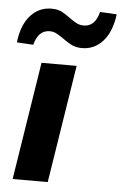

<svg xmlns="http://www.w3.org/2000/svg" viewBox="-64 -784 523 823"><g transform="rotate(5 197.0 -373.0)"><path d="M0 0ZM22 0 102 -507H253L173 0ZM60 -581 -11 -585Q-2 -661 34.5 -701.5Q71 -742 125 -742Q153 -742 171.5 -731.5Q190 -721 206 -709Q221 -698 235.5 -690Q250 -682 268 -682Q317 -682 333 -746L405 -742Q395 -666 358.5 -625.5Q322 -585 269 -585Q241 -585 221 -596Q201 -607 185 -619Q171 -629 156.5 -637Q142 -645 126 -645Q76 -645 60 -581Z"/></g></svg>

Font: Winston
Style: Bold Italic
Weight: 700
Italic angle: -9°
Designer: Original fonts by Vernon Adams / Changes by Cristiano Sobral
Foundry: Original fonts by Vernon Adams / Changes by Cristiano Sobral
Version: Version 2.503;July 17, 2020;FontCreator 13.0.0.2655 64-bit